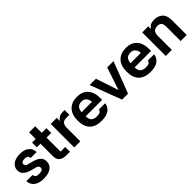

<svg xmlns="http://www.w3.org/2000/svg" viewBox="243 -1824 2993 2993"><g transform="rotate(-45 1739.5 -327.0)"><path d="M338 -364Q333 -399 315 -411.5Q297 -424 262 -424Q228 -424 207 -412.5Q186 -401 186 -377Q186 -358 199.5 -344.5Q213 -331 247 -322L317 -304Q395 -284 436 -247Q477 -210 477 -151Q477 -75 419 -32.5Q361 10 254 10Q153 10 95.5 -33.5Q38 -77 33 -156H171Q175 -123 193.5 -109Q212 -95 252 -95Q306 -95 323.5 -108.5Q341 -122 341 -146Q341 -168 328 -182Q315 -196 282 -204L212 -222Q134 -242 93 -279Q52 -316 52 -373Q52 -444 108.5 -486.5Q165 -529 262 -529Q357 -529 412 -485Q467 -441 468 -364Z M839 -414H736V-105H839V0H755Q688 0 645 -32.5Q602 -65 602 -135V-414H522V-519H602V-664H736V-519H839Z M1067 0H933V-519H1067L1066 -448Q1089 -485 1121 -502Q1153 -519 1201 -519H1239V-414H1172Q1119 -414 1093 -386Q1067 -358 1067 -295Z M1343 -308H1631Q1628 -360 1600 -393.5Q1572 -427 1520 -427Q1456 -427 1427.5 -388Q1399 -349 1399 -257Q1399 -166 1427 -129Q1455 -92 1527 -92Q1578 -92 1598.5 -106Q1619 -120 1623 -147H1761Q1754 -77 1697.5 -33.5Q1641 10 1527 10Q1400 10 1333 -58.5Q1266 -127 1266 -257Q1266 -388 1333 -458.5Q1400 -529 1520 -529Q1636 -529 1700.5 -458.5Q1765 -388 1765 -257V-217H1342Z M2119 0H1988L1790 -519H1929L2052 -149H2055L2178 -519H2317Z M2422 -308H2710Q2707 -360 2679 -393.5Q2651 -427 2599 -427Q2535 -427 2506.5 -388Q2478 -349 2478 -257Q2478 -166 2506 -129Q2534 -92 2606 -92Q2657 -92 2677.5 -106Q2698 -120 2702 -147H2840Q2833 -77 2776.5 -33.5Q2720 10 2606 10Q2479 10 2412 -58.5Q2345 -127 2345 -257Q2345 -388 2412 -458.5Q2479 -529 2599 -529Q2715 -529 2779.5 -458.5Q2844 -388 2844 -257V-217H2421Z M3084 0H2950V-519H3084L3083 -458Q3106 -495 3138 -512Q3170 -529 3218 -529Q3306 -529 3359.5 -480Q3413 -431 3413 -318V0H3279V-319Q3279 -375 3256.5 -399.5Q3234 -424 3189 -424Q3136 -424 3110 -396Q3084 -368 3084 -305Z"/></g></svg>

Font: 42dot Sans ExtraBold
Style: Regular
Weight: 800
Designer: 42dot
Version: Version 1.000